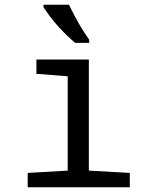

<svg xmlns="http://www.w3.org/2000/svg" viewBox="-20 -786 640 806"><path d="M264.2 -465.8 132.8 -476.1V-536.1H353V-69.8L524.9 -60.1V0H96.2V-60.1L264.2 -69.8ZM354.5 -606H295.4Q214.4 -675.3 162.6 -755.9V-766.1H269.5Q311.5 -679.2 354.5 -619.1Z"/></svg>

Font: Droid Sans Mono
Style: Regular
Weight: 400
Monospace: yes
Foundry: Ascender Corporation
Version: Version 1.00 build 112